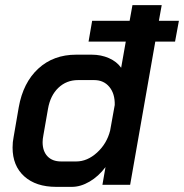

<svg xmlns="http://www.w3.org/2000/svg" viewBox="-20 -720 717 748"><path d="M662 -558H585L487 0H379L391 -69Q364 -33 329 -12.5Q294 8 260 8H199Q120 8 74.5 -33Q29 -74 29 -145Q29 -167 33 -186L53 -302Q70 -398 129 -452.5Q188 -507 277 -507H337Q374 -507 404.5 -493.5Q435 -480 452 -456L470 -558H325L339 -639H485L496 -700H610L599 -639H677ZM347 -408H284Q239 -408 207.5 -378Q176 -348 167 -296L149 -193Q146 -178 146 -166Q146 -131 165 -111Q184 -91 218 -91H277Q320 -91 358 -125.5Q396 -160 409 -211L427 -311Q428 -355 406 -381.5Q384 -408 347 -408Z"/></svg>

Font: Bai Jamjuree SemiBold
Style: Italic
Weight: 600
Italic angle: -10°
Version: Version 1.000; ttfautohint (v1.6)